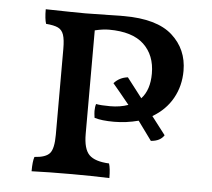

<svg xmlns="http://www.w3.org/2000/svg" viewBox="-43 -548 658 595"><g transform="rotate(5 286.5 -250.0)"><path d="M434 -201 477 -145Q465 -126 436 -124L393 -183Q355 -173 317 -173Q278 -173 256 -180Q254 -194 254 -201Q254 -214 257 -223Q272 -220 301 -220Q332 -220 357 -229Q323 -271 305 -292Q322 -311 348 -314L395 -253Q421 -281 421 -332Q421 -389 385.5 -422.5Q350 -456 277 -456Q258 -456 233 -450V-128Q233 -81 251 -63Q269 -45 313 -43Q318 -28 318 2Q262 0 202 0Q126 0 76 2Q76 -29 81 -43Q116 -45 128.5 -59.5Q141 -74 141 -117V-384Q141 -413 136 -428Q131 -443 118.5 -449Q106 -455 81 -457Q76 -472 76 -502Q170 -500 199 -500L319 -502Q422 -502 470 -459Q518 -416 518 -349Q518 -302 496.5 -263.5Q475 -225 434 -201Z"/></g></svg>

Font: Vollkorn SC
Style: Regular
Weight: 400
Designer: Friedrich Althausen
Foundry: Friedrich Althausen
Version: Version 4.015